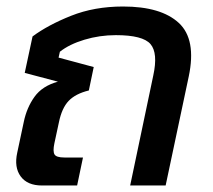

<svg xmlns="http://www.w3.org/2000/svg" viewBox="-20 -570 653 590"><path d="M109 0Q64 0 43.5 -28Q23 -56 33 -101L53 -195Q62 -239 86 -272.5Q110 -306 158 -319L56 -346L80 -458Q127 -493 198.5 -521.5Q270 -550 358 -550Q475 -550 529.5 -499.5Q584 -449 560 -335L489 0H380L451 -338Q466 -407 442.5 -434.5Q419 -462 336 -462Q286 -462 239.5 -448Q193 -434 164 -411L160 -393L268 -364L253 -292Q212 -282 191 -260Q170 -238 161 -194L147 -129Q142 -105 147.5 -95.5Q153 -86 178 -86H235L217 0Z"/></svg>

Font: Kanit
Style: Italic
Weight: 400
Italic angle: -12°
Designer: Katatrad Team
Foundry: CadsonDemak
Version: Version 2.000; ttfautohint (v1.8.3)